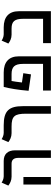

<svg xmlns="http://www.w3.org/2000/svg" viewBox="846 -1498 652 2384"><g transform="rotate(-90 1172.0 -306.0)"><path d="M403.8 0H497.6V-444.3C497.6 -535.2 450.7 -585.9 365.7 -585.9H174.3C143.1 -585.9 111.3 -601.6 96.7 -611.8L59.6 -528.3C85.9 -508.3 122.1 -488.3 170.4 -488.3H331.1C379.9 -488.3 403.8 -460.9 403.8 -402.3ZM72.3 0H166.5V-341.3H72.3Z M1045.9 -347.7C1045.9 -522 987.3 -585.9 809.1 -585.9H714.4C683.1 -585.9 650.9 -601.6 636.2 -611.8L599.6 -528.3C626 -508.3 662.1 -488.3 710.4 -488.3H793.5C920.9 -488.3 952.1 -451.2 952.1 -310.1V0H1045.9Z M1455.1 -342.8 1339.8 -359.4C1346.2 -416 1352.5 -456.5 1358.4 -488.3H1444.3C1532.7 -488.3 1570.8 -451.2 1570.8 -345.7V-97.7H1240.2V0H1664.6V-398.9C1664.6 -520.5 1594.7 -585.9 1464.4 -585.9H1284.7C1266.1 -513.7 1247.1 -405.3 1236.8 -276.9L1440.4 -247.1Z M1828.1 0H2224.6V-398.9C2224.6 -520.5 2154.8 -585.9 2024.4 -585.9H1937.5C1906.7 -585.9 1874.5 -601.6 1859.9 -611.8L1823.2 -528.3C1849.1 -508.3 1885.7 -488.3 1933.6 -488.3H2008.8C2096.7 -488.3 2130.4 -451.2 2130.4 -346.2V-97.2H1828.1Z"/></g></svg>

Font: Cascadia Mono NF
Style: Regular
Weight: 400
Monospace: yes
Designer: Aaron Bell
Foundry: Saja Typeworks
Version: Version 2404.023